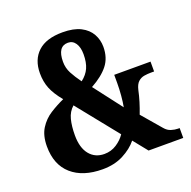

<svg xmlns="http://www.w3.org/2000/svg" viewBox="-129 -852 985 989"><g transform="rotate(-20 363.0 -357.0)"><path d="M270 10Q162 10 100.5 -44Q39 -98 39 -199Q39 -258 63 -296Q87 -334 124 -357.5Q161 -381 201 -399Q164 -444 149 -481.5Q134 -519 134 -565Q134 -639 179.5 -681.5Q225 -724 315 -724Q376 -724 414 -704.5Q452 -685 470 -652.5Q488 -620 488 -582Q488 -522 456 -481.5Q424 -441 362 -407L480 -253Q485 -279 488 -314Q491 -349 491 -382V-427H690V-373H673Q654 -373 635.5 -370Q617 -367 602.5 -354Q588 -341 581 -311Q575 -282 565.5 -251Q556 -220 544 -189L634 -84Q649 -66 668.5 -60Q688 -54 705 -54H714V0H524L462 -77Q433 -41 384 -15.5Q335 10 270 10ZM322 -453Q352 -476 365.5 -506Q379 -536 379 -581Q379 -619 364 -641.5Q349 -664 323 -664Q266 -664 266 -580Q266 -546 281.5 -516.5Q297 -487 322 -453ZM305 -61Q342 -61 372 -80.5Q402 -100 420 -127L240 -351Q213 -327 203.5 -290Q194 -253 194 -203Q194 -135 224 -98Q254 -61 305 -61Z"/></g></svg>

Font: Noto Serif Georgian Condensed ExtraBold
Style: Regular
Weight: 800
Width: 3
Designer: Monotype Design Team, Akaki Razmadze
Foundry: Google LLC
Version: Version 2.003; ttfautohint (v1.8.4.7-5d5b)